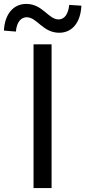

<svg xmlns="http://www.w3.org/2000/svg" viewBox="-70 -959 435 979"><path d="M101 0H193V-733H101ZM232 -792C298 -792 341 -844 345 -930L283 -934C278 -886 258 -860 229 -860C176 -860 148 -939 64 -939C-2 -939 -46 -887 -50 -803L11 -798C15 -846 37 -871 66 -871C119 -871 148 -792 232 -792Z"/></svg>

Font: Noto Sans CJK HK
Style: Regular
Weight: 400
Designer: Ryoko NISHIZUKA 西塚涼子 (kana, bopomofo & ideographs); Paul D. Hunt (Latin, Greek & Cyrillic); Sandoll Communications 산돌커뮤니
Foundry: Adobe
Version: Version 2.004;hotconv 1.0.118;makeotfexe 2.5.65603